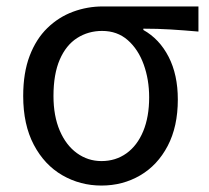

<svg xmlns="http://www.w3.org/2000/svg" viewBox="-20 -563 649 596"><path d="M295 13Q229 13 173.5 -19Q118 -51 85 -113.5Q52 -176 52 -265Q52 -337 72 -389.5Q92 -442 127 -476Q162 -510 206.5 -526.5Q251 -543 299 -543H596V-465Q550 -469 510 -471.5Q470 -474 425 -474V-470Q475 -442 503.5 -386.5Q532 -331 532 -254Q532 -170 500.5 -110Q469 -50 415 -18.5Q361 13 295 13ZM295 -63Q339 -63 372.5 -87Q406 -111 424.5 -155.5Q443 -200 443 -261Q443 -316 426 -363Q409 -410 376.5 -438.5Q344 -467 297 -467Q254 -467 219.5 -445Q185 -423 165.5 -378Q146 -333 146 -265Q146 -203 165.5 -157.5Q185 -112 219 -87.5Q253 -63 295 -63Z"/></svg>

Font: Noto Sans KR
Style: Regular
Weight: 400
Designer: Ryoko NISHIZUKA  (kana, bopomofo & ideographs); Paul D. Hunt (Latin, Greek & Cyrillic); Sandoll Communications , Soo-you
Foundry: Adobe
Version: Version 2.004-H2;hotconv 1.0.118;makeotfexe 2.5.65603